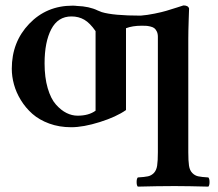

<svg xmlns="http://www.w3.org/2000/svg" viewBox="-20 -464 812 715"><path d="M335.9 -51.8V-348.1Q314.9 -378.4 293.9 -390.6Q272.9 -402.8 246.1 -402.8Q195.8 -402.8 170.9 -355.2Q146 -307.6 146 -228Q146 -175.3 157.7 -135.5Q169.4 -95.7 188.5 -74.5Q207.5 -53.2 227.8 -43.2Q248 -33.2 269 -33.2Q310.5 -33.2 335.9 -51.8ZM503.9 -405.8Q528.3 -407.7 555.7 -413.3Q583 -418.9 598.9 -423.6Q614.7 -428.2 638.2 -435.8Q661.6 -443.4 663.1 -443.8Q681.2 -443.8 684.1 -432.1Q684.1 -429.2 682.6 -387.7Q681.2 -346.2 681.2 -318.8V103Q681.2 135.3 683.8 152.8Q686.5 170.4 696 180.2Q705.6 189.9 718 192.6Q730.5 195.3 755.9 196.8Q760.3 201.2 760.3 213.9Q760.3 226.6 755.9 231Q677.7 229 640.1 229H618.2Q571.3 229 493.2 231Q488.8 226.6 488.8 213.9Q488.8 201.2 493.2 196.8Q518.6 195.3 531 192.6Q543.5 189.9 553 180.2Q562.5 170.4 565.2 152.8Q567.9 135.3 567.9 103V-327.1Q567.9 -338.9 563.7 -347.2Q559.6 -355.5 554.2 -359.4Q548.8 -363.3 539.1 -365.5Q529.3 -367.7 523.4 -367.9Q517.6 -368.2 506.8 -368.2Q473.6 -368.2 449.2 -358.9V-54.2Q413.1 -28.8 351.8 -9.5Q290.5 9.8 245.1 9.8Q200.7 9.8 163.3 -3.9Q126 -17.6 100.6 -40Q75.2 -62.5 57.6 -91.3Q40 -120.1 32 -149.7Q23.9 -179.2 23.9 -208Q23.9 -307.6 88.6 -375.2Q153.3 -442.9 250 -442.9Q260.3 -442.9 266.1 -441.9Q312.5 -440.4 344.2 -424.8L358.9 -418.9Q402.3 -405.8 503.9 -405.8Z"/></svg>

Font: Common Serif SemiBold
Style: Regular
Weight: 600
Designer: Philipp H. Poll, Khaled Hosny
Foundry: Stefan Peev, Context Ltd.
Version: Version 1.026